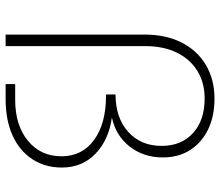

<svg xmlns="http://www.w3.org/2000/svg" viewBox="-70 -713 783 683"><g transform="rotate(90 321.5 -371.5)"><path d="M103 -494Q103 -570 131 -625.5Q159 -681 210.5 -712Q262 -743 331 -743Q394 -743 441 -720Q488 -697 514 -656Q540 -615 540 -559Q540 -491 501.5 -441.5Q463 -392 398 -378Q478 -367 527 -319.5Q576 -272 576 -200Q576 -140 546 -94.5Q516 -49 461.5 -24.5Q407 0 333 0H279V-34H335Q426 -34 481 -79.5Q536 -125 536 -199Q536 -272 478 -314.5Q420 -357 322 -357H316V-391Q399 -391 449 -436Q499 -481 499 -555Q499 -625 453.5 -666.5Q408 -708 331 -708Q274 -708 232 -682Q190 -656 167 -608.5Q144 -561 144 -496V0H103Z"/></g></svg>

Font: Alexandria ExtraLight
Style: Regular
Weight: 250
Designer: Mohamed Gaber
Foundry: Kief Type Foundry
Version: Version 5.100